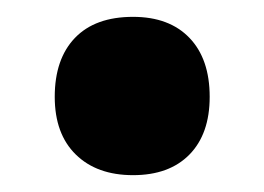

<svg xmlns="http://www.w3.org/2000/svg" viewBox="-20 -196 313 228"><path d="M138 -176Q181 -176 205 -151Q229 -126 229 -81Q229 -37 205 -12.5Q181 12 138 12Q95 12 70 -12.5Q45 -37 45 -81Q45 -126 69 -151Q93 -176 138 -176Z"/></svg>

Font: Noto Sans UI CondBlack
Style: Regular
Weight: 900
Width: 3
Designer: Monotype Design Team
Foundry: Monotype Imaging Inc.
Version: Version 1.001